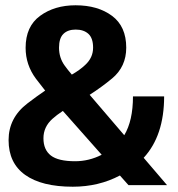

<svg xmlns="http://www.w3.org/2000/svg" viewBox="-20 -701 673 727"><path d="M255.5 6Q138 6 75.2 -38.8Q12.5 -83.5 12.5 -170.5Q12.5 -255 84 -309.5Q118.5 -336 151 -358Q134.5 -379 116 -403Q77 -455.5 77 -520Q77 -601 131.8 -641Q186.5 -681 266 -681Q350.5 -681 404.2 -641Q458 -601 458 -520.5Q458 -448.5 404.5 -404Q366 -372 319.5 -342L450.5 -189Q483.5 -244 483.5 -336H601.5Q601.5 -187.5 524 -103.5L612.5 0H466.5L434 -36.5Q353.5 6 255.5 6ZM365 -115 218 -281Q194.5 -265.5 178.5 -251Q144.5 -220.5 144.5 -177.5Q144.5 -134 172.5 -112.2Q200.5 -90.5 264.5 -90.5Q317 -90.5 365 -115ZM252 -418.5Q282.5 -436 302.5 -455Q332.5 -482.5 332.5 -520.5Q332.5 -556.5 314.8 -572.8Q297 -589 266.5 -589Q237 -589 220.2 -572.8Q203.5 -556.5 203.5 -520.5Q203.5 -482 225 -452.5Q236.5 -436.5 252 -418.5Z"/></svg>

Font: Anybody SemiBold
Style: Regular
Weight: 600
Designer: Tyler Finck
Foundry: Etcetera Type Company
Version: Version 1.010; ttfautohint (v1.8.3) -l 8 -r 50 -G 200 -x 14 